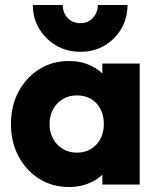

<svg xmlns="http://www.w3.org/2000/svg" viewBox="-20 -741 635 771"><path d="M257 10Q190 10 137.5 -23Q85 -56 54.5 -113Q24 -170 24 -243Q24 -316 54.5 -373Q85 -430 137.5 -463Q190 -496 257 -496Q306 -496 345.5 -477Q385 -458 410 -424.5Q435 -391 438 -348V-138Q435 -95 410.5 -61.5Q386 -28 346 -9Q306 10 257 10ZM288 -128Q337 -128 367 -160.5Q397 -193 397 -243Q397 -277 383.5 -303Q370 -329 345.5 -343.5Q321 -358 289 -358Q257 -358 232.5 -343.5Q208 -329 193.5 -303Q179 -277 179 -243Q179 -210 193 -184Q207 -158 232 -143Q257 -128 288 -128ZM391 0V-131L414 -249L391 -367V-486H541V0ZM492 -721Q492 -668 467 -625.5Q442 -583 399.5 -558Q357 -533 303 -533Q249 -533 206 -558Q163 -583 137.5 -625.5Q112 -668 112 -721H232Q232 -690 251.5 -669Q271 -648 304 -648Q324 -648 339 -657.5Q354 -667 363.5 -683.5Q373 -700 373 -721Z"/></svg>

Font: Outfit Thin
Style: Bold
Weight: 700
Version: Version 1.100;gftools[0.9.27]